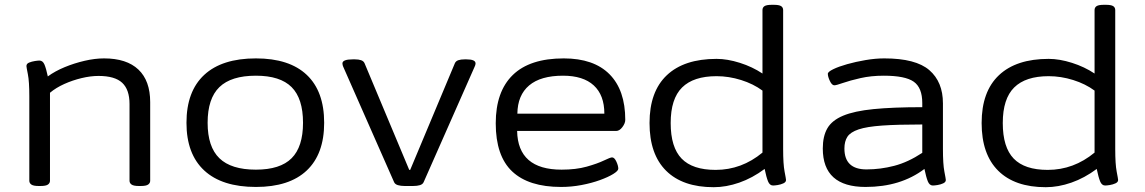

<svg xmlns="http://www.w3.org/2000/svg" viewBox="-20 -772 4763 799"><path d="M141 2Q119 2 110.5 -4Q102 -10 102 -20V-371Q102 -433 96 -463Q90 -493 90 -497Q90 -507 101 -511.5Q112 -516 125 -518Q138 -520 144 -520Q158 -520 165 -503.5Q172 -487 179 -454Q209 -476 249 -492.5Q289 -509 332 -519Q375 -529 413 -529Q507 -529 556 -482.5Q605 -436 605 -347V-20Q605 -10 596.5 -4Q588 2 566 2H558Q536 2 527.5 -4Q519 -10 519 -20V-339Q519 -399 488.5 -427.5Q458 -456 390 -456Q357 -456 319.5 -447Q282 -438 247.5 -422.5Q213 -407 188 -386V-20Q188 -10 179.5 -4Q171 2 149 2Z M1045 6Q904 6 830 -62.5Q756 -131 756 -261Q756 -392 830 -460.5Q904 -529 1045 -529Q1184 -529 1256.5 -460.5Q1329 -392 1329 -261Q1329 -131 1256.5 -62.5Q1184 6 1045 6ZM1045 -66Q1146 -66 1193.5 -113.5Q1241 -161 1241 -261Q1241 -362 1193.5 -409.5Q1146 -457 1045 -457Q942 -457 893 -409.5Q844 -362 844 -261Q844 -161 893 -113.5Q942 -66 1045 -66Z M1664 2Q1648 2 1636 -1.5Q1624 -5 1620 -14L1408 -495Q1407 -497 1406 -501Q1405 -505 1405 -508Q1405 -525 1448 -525H1457Q1472 -525 1482.5 -521.5Q1493 -518 1497 -509L1683 -65H1687L1873 -509Q1877 -518 1887.5 -521.5Q1898 -525 1914 -525H1921Q1959 -525 1959 -508Q1959 -502 1955 -494L1743 -14Q1739 -5 1727.5 -1.5Q1716 2 1699 2Z M2315 6Q2180 6 2111.5 -58.5Q2043 -123 2043 -259Q2043 -391 2114 -460Q2185 -529 2326 -529Q2451 -529 2516.5 -463Q2582 -397 2582 -273Q2582 -259 2570 -243Q2558 -227 2544 -227H2132Q2135 -66 2317 -66Q2377 -66 2421.5 -78.5Q2466 -91 2493 -104Q2520 -117 2527 -117Q2537 -117 2545 -99.5Q2553 -82 2553 -70Q2553 -61 2532 -48Q2511 -35 2476.5 -22.5Q2442 -10 2400 -2Q2358 6 2315 6ZM2133 -299H2495Q2495 -376 2451 -416.5Q2407 -457 2323 -457Q2230 -457 2182 -416.5Q2134 -376 2133 -299Z M2950 7Q2821 7 2752 -61.5Q2683 -130 2683 -260Q2683 -391 2755 -459Q2827 -527 2962 -527Q3007 -527 3059 -510.5Q3111 -494 3153 -466V-730Q3153 -741 3161.5 -746.5Q3170 -752 3192 -752H3200Q3222 -752 3230.5 -746.5Q3239 -741 3239 -730V-152Q3239 -89 3245 -58Q3251 -27 3251 -23Q3251 -14 3240 -9Q3229 -4 3216.5 -2Q3204 0 3197 0Q3183 0 3176 -17.5Q3169 -35 3162 -69Q3111 -31 3056.5 -12Q3002 7 2950 7ZM2958 -65Q3066 -65 3153 -137V-395Q3115 -423 3064 -439Q3013 -455 2962 -455Q2866 -455 2818.5 -408Q2771 -361 2771 -260Q2771 -159 2816.5 -112Q2862 -65 2958 -65Z M3582 6Q3404 6 3404 -154Q3404 -205 3423 -238Q3442 -271 3488.5 -290.5Q3535 -310 3615.5 -318Q3696 -326 3818 -326V-343Q3818 -407 3782.5 -432Q3747 -457 3658 -457Q3605 -457 3561 -447Q3517 -437 3488.5 -427Q3460 -417 3452 -417Q3442 -417 3433.5 -435Q3425 -453 3425 -465Q3425 -473 3447.5 -484Q3470 -495 3505.5 -505Q3541 -515 3582 -522Q3623 -529 3660 -529Q3791 -529 3847.5 -480Q3904 -431 3904 -342V-152Q3904 -89 3910 -58Q3916 -27 3916 -23Q3916 -14 3905 -9Q3894 -4 3881.5 -2Q3869 0 3862 0Q3848 0 3841 -17.5Q3834 -35 3827 -69Q3728 6 3582 6ZM3586 -67Q3644 -67 3701.5 -82Q3759 -97 3818 -136V-254Q3715 -254 3651 -249.5Q3587 -245 3553 -233.5Q3519 -222 3506.5 -203Q3494 -184 3494 -154Q3494 -67 3586 -67Z M4332 7Q4203 7 4134 -61.5Q4065 -130 4065 -260Q4065 -391 4137 -459Q4209 -527 4344 -527Q4389 -527 4441 -510.5Q4493 -494 4535 -466V-730Q4535 -741 4543.5 -746.5Q4552 -752 4574 -752H4582Q4604 -752 4612.5 -746.5Q4621 -741 4621 -730V-152Q4621 -89 4627 -58Q4633 -27 4633 -23Q4633 -14 4622 -9Q4611 -4 4598.5 -2Q4586 0 4579 0Q4565 0 4558 -17.5Q4551 -35 4544 -69Q4493 -31 4438.5 -12Q4384 7 4332 7ZM4340 -65Q4448 -65 4535 -137V-395Q4497 -423 4446 -439Q4395 -455 4344 -455Q4248 -455 4200.5 -408Q4153 -361 4153 -260Q4153 -159 4198.5 -112Q4244 -65 4340 -65Z"/></svg>

Font: Asap Expanded
Style: Regular
Weight: 400
Width: 7
Designer: Pablo Cosgaya
Foundry: Omnibus-Type
Version: Version 3.001; ttfautohint (v1.8.4.7-5d5b)